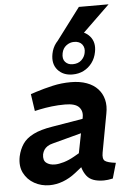

<svg xmlns="http://www.w3.org/2000/svg" viewBox="-60 -946 676 998"><g transform="rotate(-5 277.5 -447.0)"><path d="M488 2Q475 5 462.5 6.5Q450 8 441 8Q377 8 352 -25Q327 -58 325 -103L320 -126L360 -329Q366 -361 346.5 -382Q327 -403 274 -403Q237 -403 204 -399Q171 -395 142 -389L115 -383L102 -472L129 -481Q173 -495 219 -505.5Q265 -516 314 -516Q361 -516 396.5 -503Q432 -490 454 -466Q476 -442 484 -409.5Q492 -377 484 -337L447 -137Q441 -104 454.5 -93.5Q468 -83 511 -78ZM158 8Q115 8 79 -12Q43 -32 24.5 -68.5Q6 -105 16 -155Q24 -191 42.5 -218.5Q61 -246 98.5 -265Q136 -284 199 -294L378 -324L363 -252L194 -207Q177 -203 165.5 -195.5Q154 -188 147.5 -178Q141 -168 138 -155Q133 -124 150 -110.5Q167 -97 195 -97Q215 -97 242 -105Q269 -113 297 -129L344 -156L355 -91L296 -44Q263 -18 228 -5Q193 8 158 8ZM327 -555Q278 -555 250 -587Q222 -619 232 -671Q238 -702 256 -725.5Q274 -749 301.5 -762Q329 -775 361 -775Q408 -775 435.5 -743Q463 -711 453 -661Q447 -629 429 -605Q411 -581 385 -568Q359 -555 327 -555ZM332 -608Q361 -608 378 -624Q395 -640 399 -661Q405 -687 391.5 -705Q378 -723 349 -723Q327 -723 308.5 -709Q290 -695 285 -670Q279 -640 293.5 -624Q308 -608 332 -608ZM256 -724 390 -902H545L361 -724Z"/></g></svg>

Font: REM Medium
Style: Italic
Weight: 500
Italic angle: -11°
Designer: Octavio Pardo
Foundry: Ashler Design
Version: Version 1.005;gftools[0.9.28]